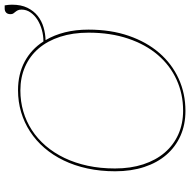

<svg xmlns="http://www.w3.org/2000/svg" viewBox="-16 -789 812 820"><g transform="rotate(-90 390.0 -379.0)"><path d="M673.5 -407Q673.5 -311.5 647 -235Q620.5 -158.5 574 -104.8Q527.5 -51 464 -22Q400.5 7 326.5 7Q267.5 7 220 -14.2Q172.5 -35.5 138.8 -74.5Q105 -113.5 86.8 -169Q68.5 -224.5 68.5 -293Q68.5 -356 80.5 -411.5Q92.5 -467 114.8 -513Q137 -559 168.2 -595.2Q199.5 -631.5 238 -656.5Q276.5 -681.5 321 -694.8Q365.5 -708 414.5 -708Q483.5 -708 536.5 -679.8Q589.5 -651.5 623 -599.5Q648 -599.5 672.2 -606.2Q696.5 -613 715.8 -625.2Q735 -637.5 747 -654.8Q759 -672 759 -693Q759 -703 756 -709Q753 -715 749.2 -719.5Q745.5 -724 742.5 -728.2Q739.5 -732.5 739.5 -740Q739.5 -752.5 746.2 -758.8Q753 -765 763 -765H777Q778.5 -758 779.2 -749.2Q780 -740.5 780 -734Q780 -695 766.8 -668Q753.5 -641 732 -624Q710.5 -607 683.2 -599Q656 -591 628.5 -590.5Q650.5 -553.5 662 -507.5Q673.5 -461.5 673.5 -407ZM660.5 -407Q660.5 -474 643 -528Q625.5 -582 593.2 -619.8Q561 -657.5 515.2 -677.8Q469.5 -698 413.5 -698Q367 -698 324.2 -685.5Q281.5 -673 244.5 -649Q207.5 -625 177.2 -589.8Q147 -554.5 125.5 -509.8Q104 -465 92.2 -410.8Q80.5 -356.5 80.5 -294Q80.5 -227 98.2 -173Q116 -119 148.5 -81.2Q181 -43.5 226.5 -23.2Q272 -3 327.5 -3Q398.5 -3 459.5 -30.8Q520.5 -58.5 565.2 -110.8Q610 -163 635.2 -238Q660.5 -313 660.5 -407Z"/></g></svg>

Font: Lato Hairline
Style: Italic
Weight: 100
Italic angle: -7°
Designer: Lukasz Dziedzic
Foundry: tyPoland Lukasz Dziedzic
Version: Version 2.007; 2014-02-27